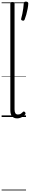

<svg xmlns="http://www.w3.org/2000/svg" viewBox="-20 -1448 370 2376"><path d="M192 17Q152 17 130 -8Q108 -33 108 -82V-1404Q108 -1414 114 -1418.5Q120 -1423 133 -1423Q147 -1423 153.5 -1418.5Q160 -1414 160 -1404V-94Q160 -63 170 -47Q180 -31 202 -31Q213 -31 223 -34Q233 -37 243 -44.5Q253 -52 263 -62Q269 -68 275.5 -68Q282 -68 289 -60Q294 -55 295.5 -48.5Q297 -42 293 -35Q282 -19 265.5 -7.5Q249 4 230 10.5Q211 17 192 17ZM256 -1194Q245 -1198 242.5 -1204Q240 -1210 243 -1221Q250 -1244 256.5 -1277Q263 -1310 268 -1344.5Q273 -1379 274 -1405Q274 -1414 279.5 -1421Q285 -1428 301 -1428Q316 -1428 323.5 -1421Q331 -1414 330 -1405Q329 -1377 322 -1339.5Q315 -1302 305 -1266.5Q295 -1231 285 -1206Q281 -1198 275.5 -1194Q270 -1190 256 -1194ZM0 898H302V908H0ZM0 -20H302V0H0ZM0 -505H302V-500H0ZM0 -1418H302V-1408H0Z"/></svg>

Font: Playwrite FR Trad Guides
Style: Regular
Weight: 400
Designer: Veronika Burian, José Scaglione
Foundry: TypeTogether
Version: Version 1.003